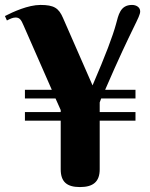

<svg xmlns="http://www.w3.org/2000/svg" viewBox="-50 -750 608 778"><path d="M499 -386H376C488 -645 518 -680 518 -704C518 -720 503 -730 485 -730C437 -730 430 -689 420 -652C407 -604 378 -527 325 -404L205 -678C188 -717 169 -730 114 -730C64 -730 3 -702 -30 -685L-22 -667C-10 -673 1 -679 13 -679C30 -679 36 -669 45 -648L160 -386H51V-351H175L196 -304V-296H51V-261H196V-64C196 -14 220 8 274 8C328 8 354 -14 354 -64V-261H499V-296H354V-335L360 -351H499Z"/></svg>

Font: Berkshire Swash
Style: Regular
Weight: 700
Designer: Astigmatic (AOETI)
Foundry: Astigmatic (AOETI)
Version: Version 1.000